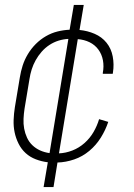

<svg xmlns="http://www.w3.org/2000/svg" viewBox="-20 -648 540 775"><path d="M156 107 173 7Q148 4 124.5 -5Q101 -14 83.5 -30Q66 -46 55 -68Q44 -90 39 -114Q34 -138 35 -164Q36 -190 40 -215L60 -335Q64 -360 71.5 -383.5Q79 -407 92.5 -429.5Q106 -452 124.5 -470.5Q143 -489 165.5 -502Q188 -515 212.5 -521Q237 -527 261 -528L278 -628H318L301 -527Q333 -524 362 -511.5Q391 -499 410 -475.5Q429 -452 435 -420Q441 -388 436 -356L435 -350H395V-354Q400 -380 395.5 -404.5Q391 -429 377 -448Q363 -467 341.5 -477.5Q320 -488 294 -490L218 -29Q245 -30 272 -40.5Q299 -51 321 -70.5Q343 -90 357.5 -115Q372 -140 380 -167L417 -156Q406 -123 387 -92.5Q368 -62 340.5 -39Q313 -16 279.5 -4.5Q246 7 212 8L196 107ZM180 -30 256 -491Q236 -490 216.5 -484Q197 -478 179.5 -466.5Q162 -455 148 -439Q134 -423 124 -405Q114 -387 108 -368Q102 -349 99 -329L79 -209Q76 -189 75 -168.5Q74 -148 77.5 -129Q81 -110 89 -92.5Q97 -75 110.5 -62Q124 -49 141.5 -41Q159 -33 180 -30Z"/></svg>

Font: Iosevka Extralight
Style: Italic
Weight: 200
Italic angle: -9°
Monospace: yes
Designer: Belleve Invis
Foundry: Belleve Invis
Version: Version 32.5.0; ttfautohint (v1.8.4)